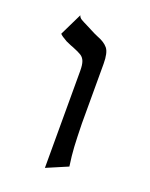

<svg xmlns="http://www.w3.org/2000/svg" viewBox="-98 -511 451 579"><g transform="rotate(20 127.5 -221.5)"><path d="M130 -414Q154 -405 165 -391.5Q176 -378 176 -342V-151Q177 -104 178.5 -77Q180 -50 185 -16L117 13V-298Q117 -318 113 -328.5Q109 -339 100.5 -344.5Q92 -350 72 -358Q68 -359 48 -368Q30 -378 25 -384L60 -456Q62 -449 68.5 -445Q75 -441 88.5 -434.5Q102 -428 109 -424Q116 -420 130 -414Z"/></g></svg>

Font: BellefairVN
Style: Regular
Weight: 400
Designer: Nick Shinn, Liron Lavi Turkenic
Foundry: Shinntype
Version: Version 1.003